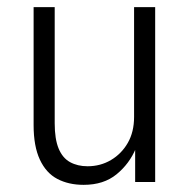

<svg xmlns="http://www.w3.org/2000/svg" viewBox="-20 -509 530 537"><path d="M214 8Q172 8 140.5 -8.5Q109 -25 91.5 -62.5Q74 -100 74 -159V-489H133V-164Q133 -120 144 -93.5Q155 -67 176 -55.5Q197 -44 225 -44Q261 -44 290.5 -61.5Q320 -79 337.5 -109.5Q355 -140 355 -182V-489H414V0H358V-94H360Q342 -51 306 -21.5Q270 8 214 8Z"/></svg>

Font: Nunito Sans 10pt Condensed Light
Style: Regular
Weight: 300
Width: 3
Designer: Vernon Adams
Foundry: Vernon Adams
Version: Version 3.101;gftools[0.9.27]